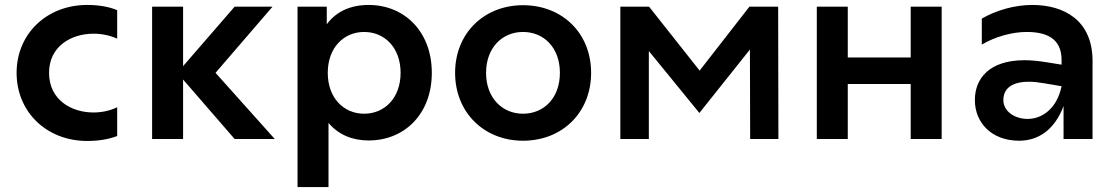

<svg xmlns="http://www.w3.org/2000/svg" viewBox="-20 -561 4506 775"><path d="M332 8C379 8 419 1 453 -12V-128C424 -114 391 -107 357 -107C268 -107 178 -158 178 -267C178 -374 267 -425 358 -425C391 -425 424 -418 453 -405V-520C419 -534 379 -541 332 -541C168 -541 47 -424 47 -267C47 -109 168 8 332 8Z M927 0H1089L850 -267L1080 -534H927L719 -294V-534H594V0H719V-240Z M1468 -541C1397 -541 1338 -516 1299 -463V-534H1181V194H1306V-65C1346 -17 1403 6 1468 6C1613 6 1723 -101 1723 -267C1723 -433 1613 -541 1468 -541ZM1450 -432C1533 -432 1597 -368 1597 -267C1597 -166 1533 -102 1450 -102C1367 -102 1303 -166 1303 -267C1303 -368 1367 -432 1450 -432Z M2091 7C2250 7 2366 -107 2366 -267C2366 -427 2250 -540 2091 -540C1934 -540 1817 -427 1817 -267C1817 -107 1934 7 2091 7ZM2091 -102C2007 -102 1942 -166 1942 -267C1942 -368 2007 -432 2091 -432C2176 -432 2240 -368 2240 -267C2240 -166 2176 -102 2091 -102Z M2484 0H2599V-355L2803 -105L3007 -361L3008 0H3122L3121 -534H3005L2804 -276L2600 -534H2484Z M3277 0H3402V-222H3656V0H3781V-534H3656V-329H3402V-534H3277Z M4273 0H4390V-315C4390 -480 4274 -541 4147 -541C4076 -541 4002 -520 3943 -486V-381C3995 -412 4064 -432 4124 -432C4204 -432 4265 -406 4265 -319V-300L4203 -310C4171 -315 4142 -318 4116 -318C3972 -318 3915 -243 3915 -157C3915 -67 3981 7 4094 7C4168 7 4236 -34 4273 -133ZM4030 -157C4030 -202 4062 -231 4133 -231C4151 -231 4171 -229 4194 -225L4265 -213C4246 -121 4185 -81 4128 -81C4075 -81 4030 -112 4030 -157Z"/></svg>

Font: Chess Sans SemiBold
Style: Regular
Weight: 600
Designer: Wolf Bōese
Foundry: Wolf Bōese
Version: Version 7.223;Glyphs 3.3 (3306)